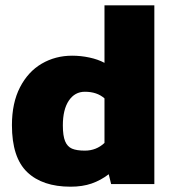

<svg xmlns="http://www.w3.org/2000/svg" viewBox="-20 -694 647 724"><path d="M25 -222Q25 -306 55.5 -365Q86 -424 137.5 -454Q189 -484 252 -484Q285 -484 317.5 -477Q350 -470 374 -457V-674H562V0H399L390 -37Q360 -14 325.5 -2Q291 10 246 10Q140 10 82.5 -45Q25 -100 25 -222ZM374 -155V-323Q346 -348 300 -348Q262 -348 239.5 -314.5Q217 -281 217 -221Q217 -182 225.5 -161.5Q234 -141 251.5 -133.5Q269 -126 300 -126Q343 -126 374 -155Z"/></svg>

Font: Kanit Bold
Style: Regular
Weight: 700
Designer: Katatrad Team
Foundry: CadsonDemak
Version: Version 1.000